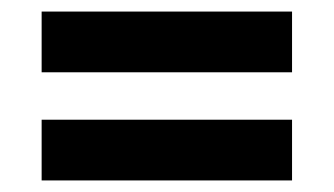

<svg xmlns="http://www.w3.org/2000/svg" viewBox="-20 -489 578 332"><path d="M52 -469H485V-364H52ZM52 -282H485V-177H52Z"/></svg>

Font: Noto Sans Gurmukhi UI SemiCondensed
Style: Bold
Weight: 700
Width: 4
Designer: Jelle Bosma - Monotype Design Team
Foundry: Monotype Imaging Inc.
Version: Version 2.004; ttfautohint (v1.8.4.7-5d5b)